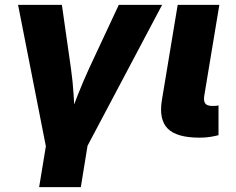

<svg xmlns="http://www.w3.org/2000/svg" viewBox="-20 -559 961 783"><path d="M168.5 44.9 53.7 -539.1H232.4L269.5 -278.8Q276.9 -226.1 280.3 -171.6Q283.7 -117.2 286.6 -57.6H253.4Q275.9 -117.2 297.1 -171.4Q318.4 -225.6 342.8 -278.8L464.4 -539.1H641.1L332 44.9ZM139.6 204.1 173.8 -3.4H343.3L309.6 204.1Z M793.9 2.4Q700.7 2.4 664.1 -34.4Q627.4 -71.3 640.1 -149.9L704.6 -539.1H874.5L813 -168.5Q809.6 -147 817.1 -137Q824.7 -127 845.2 -127Q854.5 -127 860.6 -127.4Q866.7 -127.9 871.1 -129.4V-7.8Q858.9 -4.4 839.1 -1Q819.3 2.4 793.9 2.4Z"/></svg>

Font: Inter 18pt ExtraBold
Style: Italic
Weight: 800
Italic angle: -9.3988°
Designer: Rasmus Andersson
Foundry: rsms
Version: Version 4.001;git-66647c0bb